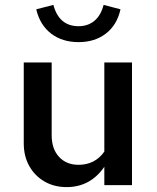

<svg xmlns="http://www.w3.org/2000/svg" viewBox="-20 -756 640 784"><path d="M252 8Q201 8 161.5 -15Q122 -38 99.5 -78Q77 -118 77 -171V-501H191V-204Q191 -148 221 -115.5Q251 -83 301 -83Q334 -83 360.5 -96.5Q387 -110 406 -137V-501H519V0H406V-75Q349 8 252 8ZM301 -584Q234 -584 188.5 -619Q143 -654 128 -718L198 -736Q221 -649 301 -649Q339 -649 365.5 -671Q392 -693 403 -736L472 -718Q458 -654 412.5 -619Q367 -584 301 -584Z"/></svg>

Font: Red Hat Mono SemiBold
Style: Regular
Weight: 600
Monospace: yes
Designer: Pentagram, MCKL
Foundry: Pentagram, MCKL
Version: Version 1.023